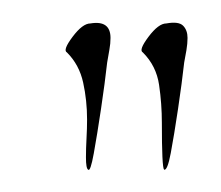

<svg xmlns="http://www.w3.org/2000/svg" viewBox="-20 -473 198 172"><path d="M59 -321Q57 -322 57 -332Q57 -340 57.5 -349Q58 -358 58 -366Q58 -383 54.5 -399Q51 -415 40 -426Q36 -428 45 -440Q54 -452 61 -452Q79 -455 79 -439Q79 -434 78 -428.5Q77 -423 76 -417Q74 -399 70.5 -375.5Q67 -352 64 -335.5Q61 -319 59 -321ZM127 -321Q125 -323 125 -363Q125 -380 122.5 -397Q120 -414 108 -426Q104 -428 113 -440Q122 -452 129 -452Q140 -454 144 -450Q148 -446 148 -439Q148 -434 147 -428Q146 -422 145 -417Q143 -399 139.5 -375.5Q136 -352 133 -336Q130 -320 127 -321Z"/></svg>

Font: Fuggles
Style: Regular
Weight: 400
Designer: Rob Leuschke
Foundry: Robert E. Leuschke
Version: Version 1.100; ttfautohint (v1.8.3)